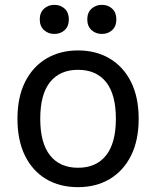

<svg xmlns="http://www.w3.org/2000/svg" viewBox="-20 -764 644 792"><path d="M52 -274Q52 -363 83.5 -426Q115 -489 171.5 -522.5Q228 -556 302 -556Q376 -556 432.5 -522.5Q489 -489 520.5 -426Q552 -363 552 -274Q552 -185 520.5 -122Q489 -59 432.5 -25.5Q376 8 302 8Q226 8 170 -25.5Q114 -59 83 -122Q52 -185 52 -274ZM146 -274Q146 -174 186.5 -123Q227 -72 302 -72Q377 -72 417.5 -123Q458 -174 458 -274Q458 -375 417.5 -425.5Q377 -476 302 -476Q227 -476 186.5 -425.5Q146 -375 146 -274ZM400 -624Q375 -624 357.5 -640Q340 -656 340 -684Q340 -712 357.5 -728Q375 -744 400 -744Q426 -744 443 -728Q460 -712 460 -684Q460 -656 443 -640Q426 -624 400 -624ZM204 -624Q179 -624 161.5 -640Q144 -656 144 -684Q144 -712 161.5 -728Q179 -744 204 -744Q230 -744 247 -728Q264 -712 264 -684Q264 -656 247 -640Q230 -624 204 -624Z"/></svg>

Font: Kufam
Style: Regular
Weight: 400
Designer: Wael Morcos, Artur Schmal
Foundry: Original Type
Version: Version 1.301; ttfautohint (v1.8.3)